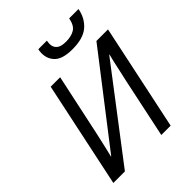

<svg xmlns="http://www.w3.org/2000/svg" viewBox="-256 -1079 1220 1220"><g transform="rotate(-45 353.5 -469.0)"><path d="M41 0 192 -714H277L193 -321Q187 -291 178 -253Q169 -215 161.5 -181Q154 -147 149 -129H151L603 -714H707L556 0H472L556 -397Q564 -431 572 -468.5Q580 -506 587.5 -539.5Q595 -573 601 -595H599L145 0ZM459 -784Q374 -784 337.5 -817.5Q301 -851 301 -905Q301 -924 305 -938H382Q379 -922 379 -910Q379 -882 398.5 -864.5Q418 -847 464 -847Q511 -847 541.5 -865.5Q572 -884 582 -938H666Q653 -868 604.5 -826Q556 -784 459 -784Z"/></g></svg>

Font: Manna Sans
Style: Italic
Weight: 400
Italic angle: -12°
Designer: Monotype Design Team
Foundry: Monotype Imaging Inc.
Version: Version 2.001.1; ttfautohint (v1.8.2)